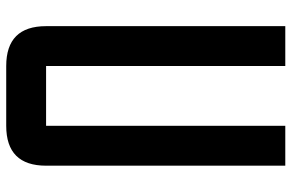

<svg xmlns="http://www.w3.org/2000/svg" viewBox="-176 -738 915 602"><g transform="rotate(90 281.0 -437.5)"><path d="M62.5 -875H187.5V-125H375V-875H500V-125Q500 0 375 0H187.5Q62.5 0 62.5 -125Z"/></g></svg>

Font: Oldtimer
Style: Regular
Weight: 400
Designer: GGBotNet
Foundry: GGBotNet
Version: 1.00